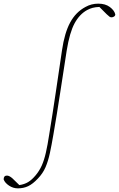

<svg xmlns="http://www.w3.org/2000/svg" viewBox="-150 -778 652 1053"><path d="M389 -758Q428 -758 452.5 -739.5Q477 -721 482 -700Q483 -693 476.5 -688Q470 -683 462 -683Q455 -683 450.5 -686.5Q446 -690 435 -700L395 -740Q373 -739 358 -735Q343 -731 328 -723Q286 -700 259 -650Q232 -600 216 -502Q198 -387 180.5 -272Q163 -157 143 -41Q133 18 123.5 62Q114 106 99.5 139.5Q85 173 58 201Q30 231 4.5 243Q-21 255 -52 255Q-78 255 -100.5 240Q-123 225 -130 206Q-130 185 -112 185Q-99 185 -82 200L-44 237Q-16 233 4.5 220.5Q25 208 45 184Q66 159 79 130Q92 101 101.5 59.5Q111 18 120 -41Q139 -157 156 -272Q173 -387 190 -502Q204 -598 235 -655Q266 -712 319 -740Q351 -758 389 -758Z"/></svg>

Font: Source Serif Pro ExtraLight
Style: Italic
Weight: 200
Italic angle: -12°
Designer: Frank Grießhammer
Foundry: Adobe Systems Incorporated
Version: Version 3.001;hotconv 1.0.111;makeotfexe 2.5.65597